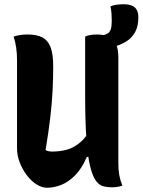

<svg xmlns="http://www.w3.org/2000/svg" viewBox="-20 -872 670 902"><path d="M555 0Q549 2 541 4Q533 6 524 7Q515 8 506 8Q484 8 465 3Q446 -2 430.5 -23Q415 -44 403.5 -90.5Q392 -137 386 -218.5Q380 -300 380 -427Q380 -461 380 -495Q380 -529 380 -563.5Q380 -598 380 -632Q380 -666 380 -700Q388 -704 396.5 -706Q405 -708 414.5 -709Q424 -710 433 -710Q471 -710 493.5 -698.5Q516 -687 526 -663Q536 -639 536 -601Q536 -539 536 -476.5Q536 -414 536 -351.5Q536 -289 536 -226.5Q536 -164 536 -101Q536 -73 540.5 -48.5Q545 -24 555 0ZM201 10Q177 10 152 -5.5Q127 -21 106.5 -48Q86 -75 73 -108Q60 -141 60 -175Q60 -243 60 -313Q60 -383 60 -453Q60 -523 60 -590Q60 -621 56 -648.5Q52 -676 44 -700Q62 -706 77.5 -708Q93 -710 111 -710Q152 -710 178.5 -696.5Q205 -683 217.5 -650.5Q230 -618 230 -560Q230 -505 227 -445.5Q224 -386 216 -318Q208 -250 194 -167Q201 -163 208.5 -161.5Q216 -160 226 -160Q262 -160 295 -169Q328 -178 359.5 -205.5Q391 -233 419 -289V-135H388Q365 -81 333.5 -49Q302 -17 268 -3.5Q234 10 201 10ZM499 -842Q510 -847 525.5 -849.5Q541 -852 562 -852Q597 -852 613.5 -837Q630 -822 630 -792Q630 -749 615 -721.5Q600 -694 573 -677Q556 -667 539.5 -660.5Q523 -654 506.5 -651.5Q490 -649 472 -649Q468 -649 463.5 -649Q459 -649 454 -649Q454 -656 454 -662Q454 -668 454 -674.5Q454 -681 454 -689Q454 -697 454 -706Q461 -706 469.5 -708Q478 -710 486 -715Q495 -720 500 -733.5Q505 -747 505 -772Q505 -790 504 -806.5Q503 -823 499 -842Z"/></svg>

Font: Recursive Monospace Casual ExtraBold
Style: Regular
Weight: 800
Version: Version 1.047